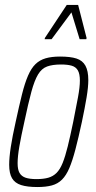

<svg xmlns="http://www.w3.org/2000/svg" viewBox="-20 -746 389 774"><path d="M131 8Q90 8 65 0Q40 -8 28.5 -27.5Q17 -47 17 -82Q17 -111 23.5 -153.5Q30 -196 43 -254Q57 -319 68.5 -365Q80 -411 93 -441Q106 -471 123 -487.5Q140 -504 164 -511Q188 -518 222 -518Q264 -518 288.5 -510Q313 -502 324.5 -481Q336 -460 336 -423Q336 -395 329 -353Q322 -311 310 -254Q296 -189 284 -143.5Q272 -98 259.5 -68.5Q247 -39 230 -22Q213 -5 189 1.5Q165 8 131 8ZM127 -24Q155 -24 174.5 -29.5Q194 -35 208 -49Q222 -63 232.5 -89Q243 -115 253 -155.5Q263 -196 275 -254Q287 -314 294.5 -354.5Q302 -395 302 -421Q302 -448 294 -462Q286 -476 269.5 -481Q253 -486 226 -486Q192 -486 170 -478Q148 -470 133.5 -446Q119 -422 106.5 -376Q94 -330 78 -254Q65 -196 58 -155.5Q51 -115 51 -88Q51 -62 59 -48.5Q67 -35 83.5 -29.5Q100 -24 127 -24ZM160 -588 161 -593 249 -726H295L329 -593L328 -588H301L268 -696L188 -588Z"/></svg>

Font: Saira ExtraCondensed Thin
Style: Italic
Weight: 250
Width: 2
Italic angle: -12°
Designer: Hector Gatti with collaboration of the Omnibus-Type team
Foundry: Omnibus-Type
Version: Version 1.101